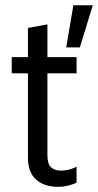

<svg xmlns="http://www.w3.org/2000/svg" viewBox="-20 -699 373 731"><path d="M201.2 12.3Q148.1 12.3 117.3 -15.4Q86.4 -43.2 86.4 -97.5V-419.8H24.7V-481.5H86.4V-592.6L160.5 -606.2V-481.5H271.6V-419.8H160.5V-109.9Q160.5 -74.1 174.7 -61.7Q188.9 -49.4 212.3 -49.4Q242 -49.4 271.6 -64.2V-3.7Q238.3 12.3 201.2 12.3ZM259.3 -679H333.3L284 -518.5H232.1Z"/></svg>

Font: Slabo 27px
Style: Regular
Weight: 400
Version: Version 1.02 Build 003a